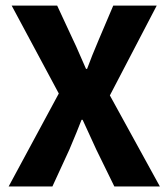

<svg xmlns="http://www.w3.org/2000/svg" viewBox="-20 -672 607 692"><path d="M191.9 -335 22 -651.9H186L243.2 -528.8Q254.4 -505.9 265.1 -480.5Q275.9 -455.1 290 -423.8H293.9Q310.1 -468.3 335.9 -528.8L388.2 -651.9H544.9L376 -328.1L556.2 0H392.1L327.1 -132.8Q314.9 -158.7 303.5 -184.3Q292 -210 277.8 -240.2H273.9Q259.8 -203.1 230 -132.8L168.9 0H11.2Z"/></svg>

Font: SourceSansPro-Bold
Style: Bold
Weight: 700
Designer: Paul D. Hunt
Foundry: Adobe Systems Incorporated
Version: Version 1.050;PS Version 1.000;hotconv 1.0.70;makeotf.lib2.5